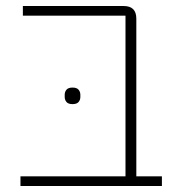

<svg xmlns="http://www.w3.org/2000/svg" viewBox="-20 -618 599 638"><path d="M221 -272Q207 -272 201 -279Q195 -286 195 -296V-303Q195 -313 201 -320Q207 -327 221 -327Q235 -327 241 -320Q247 -313 247 -303V-296Q247 -286 241 -279Q235 -272 221 -272ZM48 -32H397V-566H56V-598H391Q433 -598 433 -556V-32H518V0H48Z"/></svg>

Font: IBM Plex Sans Hebrew ExtraLight
Style: Regular
Weight: 200
Designer: Mike Abbink, Paul van der Laan, Pieter van Rosmalen, Yanek Iontef
Foundry: Bold Monday
Version: Version 1.2